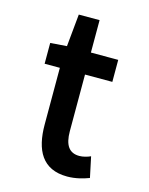

<svg xmlns="http://www.w3.org/2000/svg" viewBox="-100 -690 596 767"><g transform="rotate(15 198.0 -306.5)"><path d="M112 -166C112 -60 149 12 252 12C287 12 318 3 342 -6L324 -91C311 -85 293 -80 278 -80C236 -80 216 -108 216 -166V-400H329V-491H216V-625H130L117 -491L49 -486V-400H112Z"/></g></svg>

Font: Falling Sky
Style: Condensed
Weight: 400
Designer: Paul D. Hunt
Foundry: Adobe Systems Incorporated
Version: Version 1.02